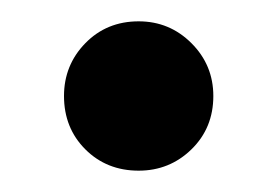

<svg xmlns="http://www.w3.org/2000/svg" viewBox="-20 -150 260 180"><path d="M110 10Q80 10 60 -10Q40 -30 40 -60Q40 -89 60 -109.5Q80 -130 110 -130Q139 -130 159.5 -109.5Q180 -89 180 -60Q180 -30 159.5 -10Q139 10 110 10Z"/></svg>

Font: Winky Sans
Style: Regular
Weight: 400
Designer: Simon Atzbach
Foundry: typofactur
Version: Version 1.205